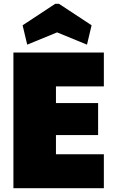

<svg xmlns="http://www.w3.org/2000/svg" viewBox="-20 -982 596 1002"><path d="M272 -531V-444H492V-277H272V-177H522V0H50V-708H522V-531ZM122 -749 98 -850 268 -962H288L458 -850L434 -749L278 -813Z"/></svg>

Font: Fz Poppins Black
Style: Regular
Weight: 900
Designer: Ninad Kale (Devanagari), Jonny Pinhorn (Latin)
Foundry: Indian Type Foundry
Version: Vit hóa bi Vntype.Com & FontZin.Com